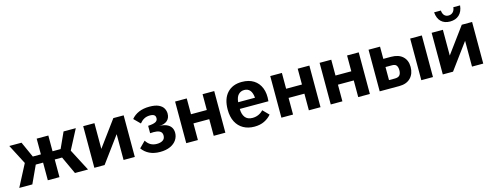

<svg xmlns="http://www.w3.org/2000/svg" viewBox="-24 -1465 5697 2228"><g transform="rotate(-15 2824.0 -351.0)"><path d="M682 0 584 -212H396L395 -311H593L679 -500H826L702 -263L839 0ZM13 0 150 -263 27 -500H174L259 -311H455L454 -212H268L170 0ZM356 0V-500H496V0Z M915 -500H1050V-191L1277 -500H1401V0H1266V-310L1038 0H915Z M1701 20Q1629 20 1575.5 -5.5Q1522 -31 1487 -80L1560 -153Q1584 -115 1615.5 -97.5Q1647 -80 1689 -80Q1733 -80 1760.5 -98Q1788 -116 1788 -154Q1788 -184 1770.5 -199.5Q1753 -215 1721 -219.5Q1689 -224 1644 -220V-309Q1705 -312 1733 -326Q1761 -340 1761 -371Q1761 -391 1752 -401.5Q1743 -412 1728 -416Q1713 -420 1695 -420Q1654 -420 1624 -403.5Q1594 -387 1570 -357L1497 -430Q1532 -473 1586.5 -496.5Q1641 -520 1715 -520Q1784 -520 1824.5 -501Q1865 -482 1882 -452Q1899 -422 1899 -388Q1899 -334 1864 -304Q1829 -274 1765 -274Q1816 -274 1852 -259.5Q1888 -245 1907 -217.5Q1926 -190 1926 -150Q1926 -104 1900 -65Q1874 -26 1823.5 -3Q1773 20 1701 20Z M2019 -500H2159V-310H2349V-500H2489V0H2349V-200H2159V0H2019Z M2835 20Q2760 20 2703.5 -11.5Q2647 -43 2615.5 -103.5Q2584 -164 2584 -251Q2584 -380 2648 -450Q2712 -520 2824 -520Q2908 -520 2965.5 -484Q3023 -448 3049.5 -381.5Q3076 -315 3066 -223H2722Q2722 -160 2750.5 -122Q2779 -84 2839 -84Q2878 -84 2911.5 -99Q2945 -114 2969 -141L3039 -70Q3004 -29 2953.5 -4.5Q2903 20 2835 20ZM2724 -303H2926Q2921 -363 2896 -392.5Q2871 -422 2828 -422Q2785 -422 2757 -392.5Q2729 -363 2724 -303Z M3162 -500H3302V-310H3492V-500H3632V0H3492V-200H3302V0H3162Z M3755 -500H3895V-310H4085V-500H4225V0H4085V-200H3895V0H3755Z M4343 -500H4481V-98H4550Q4593 -98 4610 -118.5Q4627 -139 4627 -178Q4627 -214 4612.5 -234.5Q4598 -255 4561 -255H4381V-353H4573Q4664 -353 4713.5 -307Q4763 -261 4763 -181Q4763 -99 4714.5 -49.5Q4666 0 4578 0H4343ZM4843 -500H4983V0H4843Z M5101 -500H5236V-191L5463 -500H5587V0H5452V-310L5224 0H5101ZM5271 -722Q5275 -682 5294 -662.5Q5313 -643 5343 -643Q5375 -643 5396 -663.5Q5417 -684 5421 -722H5502Q5495 -649 5453 -610Q5411 -571 5343 -571Q5276 -571 5236 -609.5Q5196 -648 5190 -722Z"/></g></svg>

Font: Moderustic SemiBold
Style: Regular
Weight: 600
Designer: Tural Alisoy
Foundry: TAFT Foundry
Version: Version 2.120